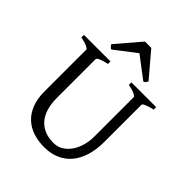

<svg xmlns="http://www.w3.org/2000/svg" viewBox="-235 -974 1124 1124"><g transform="rotate(45 327.0 -412.5)"><path d="M622.6 -594.2Q589.4 -587.4 570.6 -579.1Q551.8 -570.8 551.8 -564V-255.9Q551.8 -191.9 536.1 -141.6Q520.5 -91.3 491.2 -56.6Q461.9 -22 419.9 -3.7Q377.9 14.6 325.2 14.6Q274.9 14.6 232.7 0.7Q190.4 -13.2 159.9 -41.7Q129.4 -70.3 112.3 -113.8Q95.2 -157.2 95.2 -216.8V-564Q95.2 -569.8 77.4 -578.6Q59.6 -587.4 24.4 -594.2V-615.2H244.1V-594.2Q210.9 -587.4 192.1 -579.1Q173.3 -570.8 173.3 -564V-241.2Q173.3 -194.3 184.3 -157.2Q195.3 -120.1 217 -94.5Q238.8 -68.8 270.5 -55.2Q302.2 -41.5 344.2 -41.5Q378.9 -41.5 405.8 -58.3Q432.6 -75.2 450.9 -102.5Q469.2 -129.9 478.8 -164.8Q488.3 -199.7 488.3 -235.8V-564Q488.3 -569.8 470.5 -578.6Q452.6 -587.4 417.5 -594.2V-615.2H622.6ZM484.9 -689.5Q479 -680.2 475.6 -675.8Q472.2 -671.4 463.9 -667.5L330.1 -769L197.8 -667.5Q193.8 -669.4 191.2 -671.4Q188.5 -673.3 186.3 -675.8Q184.1 -678.2 181.6 -681.6Q179.2 -685.1 175.8 -689.5L304.7 -840.3H356.9Z"/></g></svg>

Font: Gentium Plus Eur
Style: Regular
Weight: 400
Designer: J. Victor Gaultney, Annie Olsen, Iska Routamaa, Becca Hirsbrunner
Foundry: SIL International
Version: Version 5.000